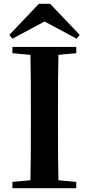

<svg xmlns="http://www.w3.org/2000/svg" viewBox="-20 -987 466 1007"><path d="M243 -967 398 -804 382 -784 173 -896H254L45 -784L29 -804L184 -967ZM45 0V-33L198 -47H226L380 -33V0ZM139 0Q141 -85 141.5 -171.5Q142 -258 142 -346V-394Q142 -481 141.5 -567.5Q141 -654 139 -741H287Q285 -656 284.5 -568.5Q284 -481 284 -394V-347Q284 -260 284.5 -173.5Q285 -87 287 0ZM45 -708V-741H380V-708L226 -694H198Z"/></svg>

Font: Noto Serif JP ExtraLight
Style: Bold
Weight: 700
Version: Version 2.003-H1;hotconv 1.1.1;makeotfexe 2.6.0